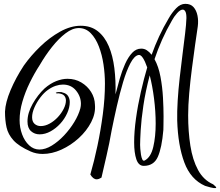

<svg xmlns="http://www.w3.org/2000/svg" viewBox="-20 -872 1145 999"><path d="M1105 104Q1105 108 1092 106.5Q1079 105 1047 95Q972 62 939 -27Q906 -116 902 -245Q901 -291 904.5 -348.5Q908 -406 915 -467.5Q922 -529 929.5 -588Q937 -647 943 -696.5Q949 -746 950 -778Q950 -802 944.5 -812Q939 -822 931 -822Q918 -822 901.5 -803.5Q885 -785 875 -766Q846 -716 823.5 -665.5Q801 -615 784 -564Q805 -526 815 -472.5Q825 -419 828 -364Q831 -309 831 -267Q831 -239 830.5 -220Q830 -201 830 -196Q822 -102 801 -55.5Q780 -9 728 -9Q701 -9 689.5 -43Q678 -77 678 -131Q678 -187 687.5 -255.5Q697 -324 713 -394Q729 -464 746 -521Q735 -553 723.5 -570.5Q712 -588 701 -586Q679 -582 658.5 -543Q638 -504 620.5 -445Q603 -386 588 -320Q573 -254 561 -194Q549 -125 534.5 -63Q520 -1 508 52Q502 56 495.5 58.5Q489 61 483 61Q465 61 450 36Q470 -33 487 -113.5Q504 -194 515 -277.5Q526 -361 526 -437Q526 -486 518.5 -536.5Q511 -587 494.5 -630Q478 -673 452 -699.5Q426 -726 390 -726Q357 -726 321 -698.5Q285 -671 250.5 -627.5Q216 -584 187 -534Q159 -491 135 -442Q111 -393 96.5 -343Q82 -293 82 -247Q82 -208 95 -173Q108 -138 131.5 -116Q155 -94 185 -94Q216 -94 249.5 -114.5Q283 -135 313.5 -167.5Q344 -200 366.5 -237Q389 -274 398 -308Q401 -320 401 -332Q401 -370 375.5 -401Q350 -432 307 -432Q290 -432 270 -425.5Q250 -419 229 -404Q209 -390 190 -365Q171 -340 159 -312.5Q147 -285 147 -262Q147 -239 160 -227.5Q173 -216 192 -216Q215 -216 238.5 -229Q262 -242 281 -262.5Q300 -283 311.5 -306Q323 -329 323 -349Q323 -361 317 -370.5Q311 -380 297 -384Q292 -385 287.5 -386Q283 -387 280 -386Q275 -385 271.5 -387.5Q268 -390 277 -392Q280 -393 283 -393Q286 -393 289 -393Q293 -393 297 -393Q301 -393 305 -391Q326 -386 334.5 -372Q343 -358 343 -341Q343 -313 329.5 -283Q316 -253 293.5 -228.5Q271 -204 243 -188.5Q215 -173 186 -173Q160 -173 141.5 -189.5Q123 -206 123 -240Q123 -284 149.5 -331Q176 -378 212 -412Q242 -438 272.5 -450Q303 -462 331 -462Q371 -462 403 -443Q435 -424 454 -393.5Q473 -363 474 -327Q478 -282 454.5 -236.5Q431 -191 390 -153.5Q349 -116 299.5 -93.5Q250 -71 202 -71Q168 -71 139 -84Q78 -111 50 -142Q22 -173 14 -209.5Q6 -246 6 -291Q8 -339 35 -403Q62 -467 104 -531Q140 -582 189 -629.5Q238 -677 293 -707.5Q348 -738 400 -738Q453 -738 489 -709.5Q525 -681 546 -631.5Q567 -582 575 -517.5Q583 -453 581 -381Q591 -421 603 -462.5Q615 -504 631 -539.5Q647 -575 667.5 -597Q688 -619 715 -619Q731 -619 744 -610.5Q757 -602 769 -587Q786 -635 808 -682.5Q830 -730 858 -777Q875 -807 897 -829.5Q919 -852 944 -852Q972 -852 987 -835Q1002 -818 1007.5 -791Q1013 -764 1009 -734Q1003 -695 995 -637.5Q987 -580 978.5 -515Q970 -450 964.5 -386.5Q959 -323 959 -272Q959 -188 970.5 -114Q982 -40 1010.5 12.5Q1039 65 1089 87Q1105 100 1105 104ZM733 -37Q765 -54 777.5 -107.5Q790 -161 790 -229Q790 -292 781.5 -359Q773 -426 759 -480Q737 -397 726 -322.5Q715 -248 712 -194.5Q709 -141 709 -118Q709 -112 710 -97Q711 -82 713.5 -67Q716 -52 720.5 -42.5Q725 -33 733 -37Z"/></svg>

Font: Festive
Style: Regular
Weight: 400
Designer: Robert E. Leuschke
Foundry: Robert E. Leuschke
Version: Version 1.101; ttfautohint (v1.8.3)